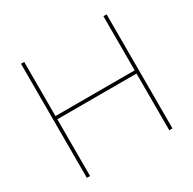

<svg xmlns="http://www.w3.org/2000/svg" viewBox="-156 -873 1043 1035"><g transform="rotate(-30 365.5 -355.0)"><path d="M612 -710H632V0H612V-353H119V0H99V-710H119V-373H612Z"/></g></svg>

Font: Raleway
Style: Thin
Weight: 100
Designer: Matt McInerney, Pablo Impallari, Rodrigo Fuenzalida
Foundry: Matt McInerney, Pablo Impallari, Rodrigo Fuenzalida
Version: Version 3.000